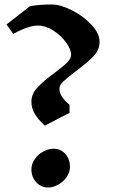

<svg xmlns="http://www.w3.org/2000/svg" viewBox="-20 -826 531 856"><path d="M424 -639Q424 -604 396.5 -575Q369 -546 316 -507Q280 -480 262.5 -463Q245 -446 245 -431Q245 -395 290 -359V-323L180 -266Q152 -291 136 -317Q120 -343 120 -373Q120 -407 146.5 -435.5Q173 -464 223 -501Q261 -529 279 -547Q297 -565 297 -582Q297 -606 274.5 -637Q252 -668 217.5 -690Q183 -712 149 -712Q107 -712 39 -675L9 -717L113 -798Q153 -806 210 -806Q249 -806 300 -780.5Q351 -755 387.5 -716Q424 -677 424 -639ZM292 -82Q292 -58 277 -36.5Q262 -15 239 -2.5Q216 10 195 10Q163 10 141.5 -13.5Q120 -37 120 -71Q120 -95 135 -116.5Q150 -138 173 -150.5Q196 -163 218 -163Q251 -163 271.5 -139.5Q292 -116 292 -82Z"/></svg>

Font: Inknut Antiqua Medium
Style: Regular
Weight: 500
Designer: Claus Eggers Sørensen
Foundry: Claus Eggers Sørensen
Version: Version 1.003; ttfautohint (v1.8.2) -l 8 -r 50 -G 200 -x 14 